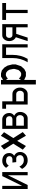

<svg xmlns="http://www.w3.org/2000/svg" viewBox="1770 -2379 847 4427"><g transform="rotate(-90 2193.5 -165.5)"><path d="M48.8 48.8V-537.1H122.1V-81.1L347.2 -537.1H439.5V48.8H366.2V-407.2L141.1 48.8Z M878.9 -373Q878.9 -323.7 843.3 -284.2Q831.5 -270.5 815.4 -261.7Q839.8 -250.5 860.4 -230.5Q903.3 -188 903.3 -127Q903.3 -54.2 851.1 -2.7Q798.8 48.8 708 48.8Q586.4 48.8 512.7 -79.6L564.5 -141.6Q617.2 -39.1 708 -39.1Q768.6 -39.1 799.3 -63.5Q830.1 -87.9 830.1 -127Q830.1 -163.1 808.6 -189Q787.1 -214.8 756.8 -214.8H668.9L659.2 -302.7H734.9Q762.7 -302.7 784.2 -319.8Q805.7 -336.9 805.7 -373Q805.7 -406.2 779.8 -427.7Q753.9 -449.2 695.8 -449.2Q628.9 -449.2 588.9 -387.2L537.1 -449.2Q598.1 -537.1 695.8 -537.1Q779.3 -537.1 829.1 -494.4Q878.9 -451.7 878.9 -373Z M1361.8 -64 1277.8 9.3 1159.2 -193.4 1040.5 9.3 956.5 -64 1094.7 -282.7 958.5 -496.1 1042.5 -569.3 1159.2 -371.6 1275.9 -569.3 1359.4 -496.1 1223.1 -282.7Z M1435.5 48.8V-537.1H1657.7Q1715.8 -537.1 1758.8 -491.5Q1801.8 -445.8 1801.8 -373Q1801.8 -323.7 1766.1 -284.2Q1754.4 -270.5 1738.3 -261.7Q1762.7 -250.5 1783.2 -230.5Q1826.2 -188 1826.2 -127Q1826.2 -54.2 1783.2 -2.7Q1740.2 48.8 1679.7 48.8H1435.5ZM1508.8 -214.8V-39.1H1679.7Q1710 -39.1 1731.4 -64.9Q1752.9 -90.8 1752.9 -127Q1752.9 -163.1 1731.4 -189Q1710 -214.8 1679.7 -214.8H1508.8ZM1707 -429.2Q1685.5 -449.2 1657.7 -449.2H1508.8V-302.7H1657.7Q1685.5 -302.7 1707 -319.8Q1728.5 -336.9 1728.5 -373Q1728.5 -409.2 1707 -429.2Z M2070.3 -214.8V-39.1H2241.2Q2271.5 -39.1 2293 -64.9Q2314.5 -90.8 2314.5 -127Q2314.5 -163.1 2293 -189Q2271.5 -214.8 2241.2 -214.8H2070.3ZM2070.3 -537.1V-302.7H2241.2Q2301.8 -302.7 2344.7 -251.2Q2387.7 -199.7 2387.7 -127Q2387.7 -54.2 2344.7 -2.7Q2301.8 48.8 2241.2 48.8H1997.1V-449.2H1899.4V-537.1H2070.3Z M2894 -415.5 2921.4 -307.1V-225.6L2880.9 -103.5L2815.9 -29.8L2743.7 8.3H2651.4L2569.3 -28.8L2564.5 -34.2V237.8H2460V-565.9H2564.5V-517.6L2567.9 -521L2642.6 -565.9H2712.9L2782.7 -546.9L2849.1 -488.8ZM2816.9 -249.5V-288.1L2799.8 -370.1L2775.9 -410.6L2738.8 -442.9L2701.2 -453.6H2667.5L2626 -434.1L2601.1 -410.6L2597.2 -408.2L2564.5 -451.2V-106.4L2599.6 -154.3L2626.5 -123.5L2670.4 -101.6H2721.7L2757.3 -123L2793 -163.6Z M3068.8 -302.7V-537.1H3386.2V48.8H3313V-449.2H3142.1V-302.7Q3142.1 -108.4 3050.3 48.8H2971.2Q3068.8 -108.4 3068.8 -302.7Z M3548.3 -223.6Q3521 -235.4 3499 -262.2Q3459.5 -309.1 3459.5 -376Q3459.5 -442.9 3498.8 -490Q3538.1 -537.1 3593.8 -537.1H3850.1V48.8H3776.9V-214.8H3626L3540 48.8H3459.5L3548.3 -223.6ZM3776.9 -302.7V-449.2H3593.8Q3568.4 -449.2 3550.5 -427.7Q3532.7 -406.2 3532.7 -376Q3532.7 -345.7 3550.3 -323.7Q3568.4 -302.7 3593.8 -302.7H3776.9Z M4338.4 -537.1V-449.2H4179.7V48.8H4106.4V-449.2H3947.8V-537.1Z"/></g></svg>

Font: Gap Sans
Style: Bold
Weight: 400
Designer: Alexandre Liziard and Etienne Ozeray
Foundry: Interstices.io
Version: Version 1.610